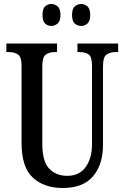

<svg xmlns="http://www.w3.org/2000/svg" viewBox="-20 -932 624 962"><path d="M295 10Q201 10 144.5 -42Q88 -94 88 -216V-604Q88 -647 70 -659Q52 -671 26 -671H12V-714H266V-671H254Q227 -671 209.5 -658.5Q192 -646 192 -600V-210Q192 -123 226.5 -87Q261 -51 317 -51Q378 -51 409.5 -95.5Q441 -140 441 -209V-604Q441 -647 424.5 -659Q408 -671 380 -671H368V-714H572V-671H558Q531 -671 513.5 -658.5Q496 -646 496 -600V-207Q496 -107 446 -48.5Q396 10 295 10ZM387 -802Q368 -802 354.5 -814Q341 -826 341 -857Q341 -888 354.5 -900Q368 -912 387 -912Q404 -912 418 -900Q432 -888 432 -857Q432 -826 418 -814Q404 -802 387 -802ZM237 -802Q219 -802 206 -814Q193 -826 193 -857Q193 -888 206 -900Q219 -912 237 -912Q254 -912 268.5 -900Q283 -888 283 -857Q283 -826 268.5 -814Q254 -802 237 -802Z"/></svg>

Font: Noto Serif ExtraCondensed Medium
Style: Regular
Weight: 500
Width: 2
Designer: Monotype Design Team
Foundry: Monotype Imaging Inc.
Version: Version 2.015